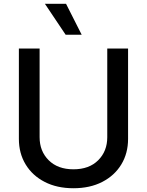

<svg xmlns="http://www.w3.org/2000/svg" viewBox="-20 -984 778 1016"><path d="M547.6 -727.3H657.7V-248.9Q657.7 -172.6 621.8 -113.6Q585.9 -54.7 521 -21.3Q456 12.1 368.6 12.1Q281.6 12.1 216.6 -21.3Q151.6 -54.7 115.8 -113.6Q79.9 -172.6 79.9 -248.9V-727.3H189.6V-257.8Q189.6 -183.9 237.7 -136Q285.9 -88.1 368.6 -88.1Q451.7 -88.1 499.6 -136Q547.6 -183.9 547.6 -257.8ZM327.4 -800.1 217.7 -963.8H329.5L412.3 -800.1Z"/></svg>

Font: Inter Zeller Medium
Style: Regular
Weight: 500
Designer: Rasmus Andersson; Joe Bland
Foundry: zeller
Version: Version 3.015;git-dec3a8cb1